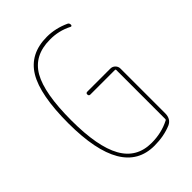

<svg xmlns="http://www.w3.org/2000/svg" viewBox="-220 -835 940 940"><g transform="rotate(-45 250.0 -365.0)"><path d="M280.3 9.8Q60.5 9.8 59.6 -365.2Q59.6 -562.5 113.3 -651.4Q167 -740.2 285.2 -740.2Q343.8 -740.2 401.4 -713.9Q410.2 -710 410.2 -698.2Q410.2 -694.3 407.2 -692.4Q404.3 -690.4 401.4 -692.4Q346.7 -720.7 285.2 -719.7Q175.8 -719.7 127.9 -636.7Q80.1 -553.7 80.1 -365.2Q80.1 -184.6 128.9 -97.2Q177.7 -9.8 280.3 -9.8Q349.6 -9.8 406.2 -39.1Q410.2 -40 410.2 -45.9V-384.8Q410.2 -389.6 405.3 -389.6H235.4Q225.6 -389.6 225.1 -399.9Q224.6 -410.2 235.4 -410.2H394.5Q409.2 -410.2 419.4 -399.9Q429.7 -389.6 429.7 -375V-65.4Q429.7 -27.3 399.4 -12.7Q346.7 9.8 280.3 9.8Z"/></g></svg>

Font: Rounded-L Mgen+ 2m thin
Style: Regular
Weight: 100
Designer: [Source Han Sans]
Ryoko NISHIZUKA  (kana & ideographs); Paul D. Hunt (Latin, Greek & Cyrillic); Wenlong ZHANG  (bopomofo
Version: Version 1.059.20150602